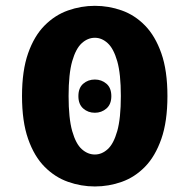

<svg xmlns="http://www.w3.org/2000/svg" viewBox="-20 -646 659 676"><path d="M314 -249Q290 -249 273 -264Q256 -279 256 -307.5Q256 -336.5 273 -351.2Q290 -366 314 -366Q337.5 -366 354.8 -351.2Q372 -336.5 372 -307.5Q372 -279 354.8 -264Q337.5 -249 314 -249ZM314 10.5Q265.5 10.5 219.5 -5.8Q173.5 -22 137 -58.8Q100.5 -95.5 79 -156.8Q57.5 -218 57.5 -308Q57.5 -397.5 79 -458.5Q100.5 -519.5 137 -556.2Q173.5 -593 219.5 -609.2Q265.5 -625.5 314 -625.5Q363 -625.5 408.8 -609.2Q454.5 -593 490.5 -556.2Q526.5 -519.5 548 -458.5Q569.5 -397.5 569.5 -308Q569.5 -218 548 -156.8Q526.5 -95.5 490.5 -58.8Q454.5 -22 408.8 -5.8Q363 10.5 314 10.5ZM314 -102Q338.5 -102 359.2 -120.8Q380 -139.5 392.8 -184.5Q405.5 -229.5 405.5 -308Q405.5 -386 392.8 -430.5Q380 -475 359.2 -494Q338.5 -513 314 -513Q289 -513 268 -494Q247 -475 234.2 -430.5Q221.5 -386 221.5 -308Q221.5 -229.5 234.2 -184.5Q247 -139.5 268 -120.8Q289 -102 314 -102Z"/></svg>

Font: Sono Monospace
Style: Bold
Weight: 700
Designer: Tyler Finck
Foundry: Tyler Finck
Version: Version 2.112